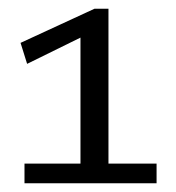

<svg xmlns="http://www.w3.org/2000/svg" viewBox="-20 -789 403 439"><path d="M36 -370V-415H164V-703L42 -643L27 -691L196 -769H228V-415H338V-370Z"/></svg>

Font: Georama
Style: Regular
Weight: 400
Designer: Jean-Baptiste Levee
Foundry: Production Type
Version: Version 1.000